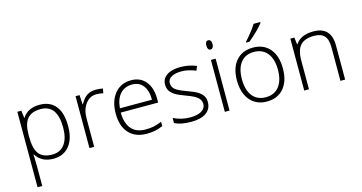

<svg xmlns="http://www.w3.org/2000/svg" viewBox="-97 -1211 3575 1896"><g transform="rotate(-15 1690.5 -263.0)"><path d="M88.9 240.2V-530.8H129.9L139.2 -455.1H142.1Q196.8 -541 316.9 -541Q424.3 -541 480.7 -470.5Q537.1 -399.9 537.1 -265.1Q537.1 -134.3 477.8 -62.3Q418.5 9.8 315.9 9.8Q193.4 9.8 137.2 -82H133.8L135.3 -41Q137.2 -4.9 137.2 38.1V240.2ZM137.2 -264.2Q137.2 -139.6 179 -86.4Q220.7 -33.2 314.9 -33.2Q396.5 -33.2 441.2 -93.8Q485.8 -154.3 485.8 -263.2Q485.8 -497.1 316.9 -497.1Q224.1 -497.1 180.7 -446Q137.2 -395 137.2 -279.8Z M684.1 0V-530.8H725.1L730 -435.1H733.4Q766.1 -493.7 803.2 -517.3Q840.3 -541 893.1 -541Q926.8 -541 965.3 -534.2L956.1 -487.8Q922.9 -496.1 887.2 -496.1Q819.3 -496.1 775.9 -438.5Q732.4 -380.9 732.4 -293V0Z M1022.5 -261.2Q1022.5 -388.2 1085 -464.6Q1147.5 -541 1253.4 -541Q1347.2 -541 1401.4 -475.6Q1455.6 -410.2 1455.6 -297.9V-258.8H1073.2Q1074.2 -149.4 1124.3 -91.8Q1174.3 -34.2 1267.6 -34.2Q1313 -34.2 1347.4 -40.5Q1381.8 -46.9 1434.6 -67.9V-23.9Q1389.6 -4.4 1351.6 2.7Q1313.5 9.8 1267.6 9.8Q1151.9 9.8 1087.2 -61.5Q1022.5 -132.8 1022.5 -261.2ZM1076.2 -301.8H1404.3Q1404.3 -394 1364.3 -446Q1324.2 -498 1253.4 -498Q1176.8 -498 1130.4 -447.5Q1084 -397 1076.2 -301.8Z M1554.2 -22.9V-75.2Q1634.3 -35.2 1723.1 -35.2Q1801.8 -35.2 1842.5 -61.3Q1883.3 -87.4 1883.3 -130.9Q1883.3 -170.9 1850.8 -198.2Q1818.4 -225.6 1744.1 -252Q1664.6 -280.8 1632.3 -301.5Q1600.1 -322.3 1583.7 -348.4Q1567.4 -374.5 1567.4 -412.1Q1567.4 -471.7 1617.4 -506.3Q1667.5 -541 1757.3 -541Q1843.3 -541 1920.4 -508.8L1902.3 -464.8Q1824.2 -497.1 1757.3 -497.1Q1692.4 -497.1 1654.3 -475.6Q1616.2 -454.1 1616.2 -416Q1616.2 -374.5 1645.8 -349.6Q1675.3 -324.7 1761.2 -293.9Q1833 -268.1 1865.7 -247.3Q1898.4 -226.6 1914.8 -200.2Q1931.2 -173.8 1931.2 -138.2Q1931.2 -66.9 1877 -28.6Q1822.8 9.8 1723.1 9.8Q1616.7 9.8 1554.2 -22.9Z M2061 -678.2Q2061 -725.1 2091.8 -725.1Q2106.9 -725.1 2115.5 -712.9Q2124 -700.7 2124 -678.2Q2124 -656.2 2115.5 -643.6Q2106.9 -630.9 2091.8 -630.9Q2061 -630.9 2061 -678.2ZM2067.9 0V-530.8H2116.2V0Z M2263.2 -266.1Q2263.2 -396 2326.2 -468.5Q2389.2 -541 2499 -541Q2608.4 -541 2670.7 -467.5Q2732.9 -394 2732.9 -266.1Q2732.9 -136.2 2669.9 -63.2Q2606.9 9.8 2496.1 9.8Q2426.3 9.8 2373 -23.9Q2319.8 -57.6 2291.5 -120.6Q2263.2 -183.6 2263.2 -266.1ZM2314 -266.1Q2314 -156.7 2362.1 -95.5Q2410.2 -34.2 2498 -34.2Q2585.9 -34.2 2634 -95.5Q2682.1 -156.7 2682.1 -266.1Q2682.1 -376 2633.5 -436.5Q2585 -497.1 2497.1 -497.1Q2409.2 -497.1 2361.6 -436.8Q2314 -376.5 2314 -266.1ZM2448.7 -606V-613.8Q2484.4 -652.3 2519.3 -697.5Q2554.2 -742.7 2566.9 -766.1H2635.7V-757.8Q2618.2 -732.4 2575.9 -690.4Q2533.7 -648.4 2482.9 -606Z M2879.9 0V-530.8H2920.9L2930.2 -458H2933.1Q2984.9 -541 3117.2 -541Q3297.9 -541 3297.9 -347.2V0H3250V-344.2Q3250 -424.3 3216.3 -460.7Q3182.6 -497.1 3111.8 -497.1Q3016.6 -497.1 2972.4 -449Q2928.2 -400.9 2928.2 -293V0Z"/></g></svg>

Font: Open Sans Light
Style: Regular
Weight: 300
Foundry: Ascender Corporation
Version: Version 1.10